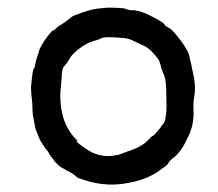

<svg xmlns="http://www.w3.org/2000/svg" viewBox="-20 -462 587 516"><path d="M158 -405 172 -416Q172 -418 198.5 -427.5Q225 -437 243.5 -439Q262 -441 264 -441Q273 -442 294 -441Q315 -440 316.5 -438.5Q318 -437 324 -436Q330 -435 332.5 -434.5Q335 -434 336 -434Q337 -434 337 -434.5Q337 -435 338.5 -435Q340 -435 353.5 -432Q367 -429 393.5 -415Q420 -401 422 -396.5Q424 -392 432.5 -388Q441 -384 453 -369Q488 -327 490 -306Q490 -304 492 -297Q494 -290 495.5 -281Q497 -272 499 -265Q507 -232 502 -202Q499 -186 500 -169.5Q501 -153 499.5 -143.5Q498 -134 497.5 -129Q497 -124 493.5 -114Q490 -104 490 -103.5Q490 -103 479 -81Q467 -56 448 -39H447Q445 -38 439 -32Q433 -26 433 -25Q433 -21 422 -13.5Q411 -6 408 -3Q370 24 310 32Q259 39 207 22Q188 16 186 13.5Q184 11 180 8.5Q176 6 175.5 5Q175 4 167.5 0.5Q160 -3 155 -6.5Q150 -10 149.5 -9.5Q149 -9 138 -17L126 -29V-30Q125 -32 120 -37.5Q115 -43 115 -43.5Q115 -44 113 -47.5Q111 -51 110 -53Q109 -55 105 -59.5Q101 -64 98 -69Q95 -74 91 -80Q87 -86 85.5 -90.5Q84 -95 79.5 -105Q75 -115 74 -122Q73 -129 71.5 -136.5Q70 -144 69.5 -146.5Q69 -149 68.5 -152Q68 -155 68 -157Q68 -159 67.5 -164Q67 -169 67 -177.5Q67 -186 65.5 -197Q64 -208 64 -213Q64 -218 63.5 -220.5Q63 -223 64 -235Q68 -279 72 -279Q73 -279 74.5 -288Q76 -297 77.5 -301Q79 -305 79.5 -308Q80 -311 82.5 -317Q85 -323 85 -325.5Q85 -328 91.5 -340Q98 -352 109 -366Q120 -380 123 -380.5Q126 -381 132 -387Q138 -393 138.5 -392.5Q139 -392 148.5 -398.5Q158 -405 158 -405ZM146 -257 142 -209Q142 -152 162 -118Q165 -113 167 -109.5Q169 -106 172 -102Q175 -98 177.5 -95Q180 -92 184.5 -87.5Q189 -83 188 -83Q183 -83 193 -75Q220 -54 238 -48Q266 -39 292 -45Q293 -45 295 -45.5Q297 -46 298.5 -46Q300 -46 301 -47L312 -51L340 -61Q364 -71 377 -84.5Q390 -98 390 -97H392L403 -109L405 -112Q410 -117 411 -118.5Q412 -120 412.5 -121Q413 -122 413.5 -123Q414 -124 414.5 -124Q415 -124 415 -124.5Q415 -125 419 -129.5Q423 -134 424.5 -143Q426 -152 427 -162Q428 -185 427.5 -186.5Q427 -188 427 -206Q427 -245 421.5 -258.5Q416 -272 414.5 -276Q413 -280 412.5 -281.5Q412 -283 412.5 -283.5Q413 -284 411 -289Q409 -294 408 -298Q407 -302 396 -314.5Q385 -327 381 -330Q377 -333 371.5 -336.5Q366 -340 361.5 -341.5Q357 -343 353.5 -345Q350 -347 346.5 -348.5Q343 -350 333.5 -354.5Q324 -359 310 -360Q262 -364 254.5 -360Q247 -356 236 -353Q215 -348 194.5 -332.5Q174 -317 167.5 -305Q161 -293 155 -287Q149 -281 147.5 -273Q146 -265 146 -263Q146 -261 146 -257Z"/></svg>

Font: TT2020 Style E
Style: Regular
Weight: 400
Version: Version 00.2